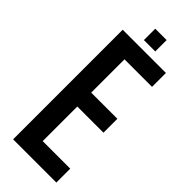

<svg xmlns="http://www.w3.org/2000/svg" viewBox="-296 -956 991 991"><g transform="rotate(45 199.5 -461.0)"><path d="M55.5 0V-800H371V-698.5H170V-455.5H361V-354H170V-101.5H371V0ZM170.5 -839.5V-922.5H253.5V-839.5Z"/></g></svg>

Font: Big Shoulders Text Thin
Style: Bold
Weight: 700
Version: Version 2.002